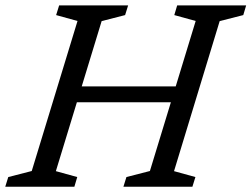

<svg xmlns="http://www.w3.org/2000/svg" viewBox="-39 -712 958 732"><path d="M199.5 -322 218 -382.5H685L667 -322ZM256.5 -632 175 -654.5 186.5 -691.5H449.5L438 -654.5L348.5 -631.5L174 -59.5L255.5 -37L244.5 0H-19L-7.5 -37L82 -60ZM707 -632 625.5 -654.5 636.5 -691.5H899.5L888.5 -654.5L798.5 -631.5L624.5 -59.5L706 -37L694.5 0H431.5L443 -37L532.5 -60Z"/></svg>

Font: Newsreader 11pt
Style: Italic
Weight: 400
Italic angle: -17°
Version: Version 1.003